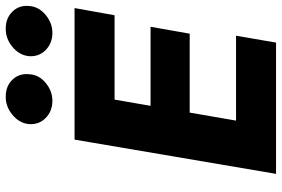

<svg xmlns="http://www.w3.org/2000/svg" viewBox="-176 -803 979 667"><g transform="rotate(-90 313.5 -469.5)"><path d="M152 0H499L523 -139H176ZM248 -561H594L619 -700H272ZM203 -300H530L554 -436H226ZM162 -700 43 0H204L325 -700ZM452 -860Q449 -825 472 -801.5Q495 -778 530 -777Q565 -776 594 -799.5Q623 -823 626 -856Q630 -892 607 -915.5Q584 -939 549 -939Q514 -940 485 -916.5Q456 -893 452 -860ZM216 -860Q213 -825 236 -801.5Q259 -778 294 -777Q329 -776 358 -799.5Q387 -823 389 -856Q393 -892 370.5 -915.5Q348 -939 312 -939Q278 -940 249 -916.5Q220 -893 216 -860Z"/></g></svg>

Font: Jost
Style: Bold Italic
Weight: 700
Italic angle: -5°
Version: Version 3.710